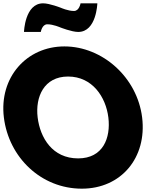

<svg xmlns="http://www.w3.org/2000/svg" viewBox="-51 -1119 948 1154"><path d="M311.9 -954C311.9 -954 380.2 -927 419.2 -927C529.2 -927 534.1 -1099 534.1 -1099H433.1C433.1 -1099 425.7 -1053 393.7 -1053C357.7 -1053 315.4 -1072 315.4 -1072C315.4 -1072 247.1 -1099 208.1 -1099C98.1 -1099 93.2 -927 93.2 -927H194.2C194.2 -927 201.5 -973 233.5 -973C269.5 -973 311.9 -954 311.9 -954ZM-27.7 -413C1.9 -172 196.8 15 440.8 15C677.8 15 832.9 -172 803.3 -413C773.7 -654 564.9 -840 335.9 -840C108.9 -840 -57.3 -654 -27.7 -413ZM175.3 -413C160.2 -536 213.1 -659 358.1 -659C504.1 -659 585.2 -536 600.3 -413C615.4 -290 568.5 -167 418.5 -167C264.5 -167 190.4 -290 175.3 -413Z"/></svg>

Font: Hussar
Style: BdOpOblOne
Weight: 700
Foundry: Cannot Into Space Fonts
Version: Version 2.00